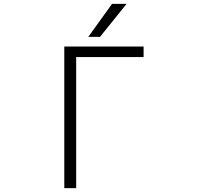

<svg xmlns="http://www.w3.org/2000/svg" viewBox="-20 -972 1040 993"><path d="M374 -676.8V1H312.5V-731.4H722.7V-676.8ZM497.1 -781.2H436.5L559.6 -952.1H634.8Z"/></svg>

Font: GenEi Gothic M Light
Style: Regular
Weight: 300
Designer: o_tamon (Modified); [Source Han Sans]
Ryoko NISHIZUKA  (kana & ideographs); Paul D. Hunt (Latin, Greek & Cyrillic); Wenl
Version: Version 1.1a;Original Version 1.004